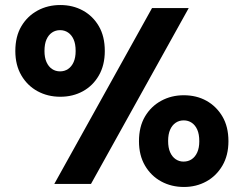

<svg xmlns="http://www.w3.org/2000/svg" viewBox="-20 -732 970 764"><path d="M196 0 585 -700H731L342 0ZM712 12Q662 12 621.5 -10Q581 -32 557 -73Q533 -114 533 -170Q533 -228 557 -268.5Q581 -309 621.5 -331Q662 -353 711 -353Q762 -353 801.5 -331Q841 -309 865 -268.5Q889 -228 889 -170Q889 -114 865 -73Q841 -32 801 -10Q761 12 712 12ZM710 -89Q729 -89 743 -98.5Q757 -108 765 -126Q773 -144 773 -170Q773 -198 765 -216Q757 -234 743 -243.5Q729 -253 711 -253Q693 -253 679 -243.5Q665 -234 657 -216Q649 -198 649 -171Q649 -144 657 -126Q665 -108 679 -98.5Q693 -89 710 -89ZM220 -347Q170 -347 129.5 -369Q89 -391 65 -432Q41 -473 41 -529Q41 -587 65 -627.5Q89 -668 129.5 -690Q170 -712 220 -712Q270 -712 310 -690Q350 -668 373.5 -627.5Q397 -587 397 -529Q397 -473 373.5 -432Q350 -391 310 -369Q270 -347 220 -347ZM219 -448Q237 -448 251 -457.5Q265 -467 273 -485Q281 -503 281 -529Q281 -557 273 -575Q265 -593 251 -602.5Q237 -612 219 -612Q201 -612 187 -602.5Q173 -593 165 -575Q157 -557 157 -529Q157 -503 165 -485Q173 -467 187 -457.5Q201 -448 219 -448Z"/></svg>

Font: DM Sans 18pt Black
Style: Regular
Weight: 900
Designer: Colophon Foundry, Jonny Pinhorn
Foundry: Colophon Foundry
Version: Version 4.004;gftools[0.9.30]